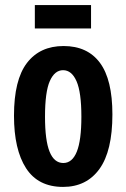

<svg xmlns="http://www.w3.org/2000/svg" viewBox="-20 -722 497 755"><path d="M228 13Q130 13 82.5 -60.5Q35 -134 35 -267Q35 -408 86 -474.5Q137 -541 230 -541Q324 -541 373 -475Q422 -409 422 -272Q422 -128 371 -57.5Q320 13 228 13ZM229 -81Q264 -81 282 -125.5Q300 -170 300 -263Q300 -359 281 -402.5Q262 -446 228 -446Q195 -446 176 -403.5Q157 -361 157 -263Q157 -170 175 -125.5Q193 -81 229 -81ZM117 -610V-702H338V-610Z"/></svg>

Font: Bricolage Grotesque 12pt Condensed SemiBold
Style: Regular
Weight: 600
Width: 3
Designer: Mathieu Triay
Foundry: Atelier Triay
Version: Version 1.001; ttfautohint (v1.8.4.7-5d5b);gftools[0.9.33.de